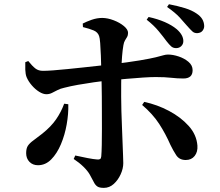

<svg xmlns="http://www.w3.org/2000/svg" viewBox="-20 -837 1040 908"><path d="M767.6 -642.1Q753 -662.1 730.4 -689.5Q707.8 -717 673.6 -743.8L682.8 -756.7Q725.6 -747.3 759.4 -732.6Q793.2 -717.8 815.8 -698.9Q847 -671.5 847 -642.8Q847 -628.4 837.3 -618.9Q827.7 -609.4 812.8 -609.4Q798.9 -609.4 789.5 -617.7Q780.2 -626 767.6 -642.1ZM865.2 -714.2Q850.9 -731.3 829.8 -754.3Q808.7 -777.2 770.1 -804.1L779 -817Q822.3 -808.5 855 -798.4Q887.7 -788.2 909.4 -773.2Q927.9 -760.9 936.4 -746.6Q944.9 -732.3 945.6 -715.1Q946.4 -703.7 938.7 -692.7Q931 -681.7 914 -680.3Q899.3 -679.5 889.7 -688.5Q880.1 -697.4 865.2 -714.2ZM335.9 -101.6Q367.4 -94.8 394.5 -89.4Q421.6 -84.1 440.6 -82.7Q448.8 -82.2 453.4 -84.9Q457.9 -87.6 458.9 -97.6Q460.6 -117.5 461.3 -151.7Q461.9 -185.9 462 -226.9Q462.2 -267.9 461.8 -308.2Q461.5 -348.6 461.5 -380.6Q461.5 -402.3 460.7 -434.6Q460 -466.9 459.1 -503.6Q458.3 -540.4 457 -574.3Q455.8 -608.2 453.8 -633.2Q451.9 -658.2 448.7 -666.4Q442.6 -684.8 423.1 -693Q403.7 -701.2 372.3 -708.9L371.3 -725.6Q389.1 -734.9 414 -743.6Q439 -752.2 463.7 -752.2Q489.3 -752 517.6 -741.1Q546 -730.3 565.8 -713.9Q585.6 -697.5 585.6 -681.7Q585.6 -670.1 580.8 -661.9Q576 -653.8 571 -645.6Q566 -637.4 563.6 -623.1Q559.7 -601 557.3 -570.9Q555 -540.7 554.1 -506.9Q553.3 -473.1 553.1 -440.1Q553 -407 553 -380Q553 -349.4 554.1 -311.9Q555.2 -274.4 556.8 -236.3Q558.4 -198.2 559.6 -163.5Q560.8 -128.9 561.9 -103.3Q563 -77.7 563 -65.6Q563 -40 550.7 -12.8Q538.4 14.4 518 32.9Q497.5 51.5 471.1 51.5Q449.9 51.5 440.2 44.7Q430.4 38 423.7 24.3Q417 10.5 404.6 -11.2Q394.7 -28.8 374.6 -48.5Q354.5 -68.1 328.5 -85.2ZM99.6 -542.8 113.7 -548.4Q132.3 -525 147.2 -513.3Q162.1 -501.7 184.1 -502Q200.6 -502 231.1 -504.2Q261.5 -506.5 299.1 -510.3Q336.7 -514 375 -518.2Q413.4 -522.3 445.4 -525.9Q477.5 -529.6 497 -531.6Q589 -542.6 640.4 -551.3Q691.8 -560 716.9 -566.2Q742.1 -572.3 752.9 -575.7Q763.8 -579 774.7 -579Q797.6 -579 824.6 -570.1Q851.5 -561.2 871.2 -544.7Q890.9 -528.1 890.9 -505.1Q890.9 -485.2 879.9 -475.5Q868.8 -465.8 847.2 -465.8Q818.7 -465.8 789.5 -469.2Q760.4 -472.6 716.3 -472.6Q691.9 -472.6 655.8 -470.2Q619.8 -467.8 579.1 -464.2Q538.4 -460.7 497.8 -456.7Q462.9 -453.4 424 -447.9Q385.2 -442.4 348.8 -435.9Q312.4 -429.4 283.9 -422Q265.1 -418 251.3 -410.6Q237.5 -403.3 225.4 -397.4Q213.3 -391.4 199.4 -391.4Q183.8 -391.4 165.3 -402.9Q146.8 -414.4 130.7 -433Q114.5 -451.6 105.8 -472.1Q100.3 -486 99.6 -507.4Q98.9 -528.8 99.6 -542.8ZM786 -151.8Q762.9 -204.6 732.8 -251.1Q702.6 -297.6 652.2 -340.6L662.1 -355.2Q723.7 -342 779.5 -312.4Q835.3 -282.7 872.5 -241.3Q909.7 -199.9 913.6 -148.3Q915.7 -118.6 900.5 -99.4Q885.4 -80.3 858.3 -80.3Q828.1 -80.3 813.1 -103.4Q798.1 -126.6 786 -151.8ZM283.5 -346.6 303 -344Q304.3 -299.2 295.4 -248.8Q286.6 -198.5 268 -154.6Q249.5 -110.8 222.3 -83.2Q195.1 -55.6 159.6 -55.6Q135 -55.6 119.3 -71.6Q103.7 -87.7 103.7 -112.7Q103.7 -135.6 112.1 -148Q120.6 -160.5 137.6 -172.7Q154.6 -184.9 179.8 -204.8Q222 -238.6 245.7 -273.3Q269.5 -308 283.5 -346.6Z"/></svg>

Font: Noto Serif SC
Style: Regular
Weight: 200
Designer: Ryoko NISHIZUKA 西塚涼子 (kana & ideographs); Frank Grießhammer (Latin, Greek & Cyrillic); Wenlong ZHANG 张文龙 (bopomofo); San
Foundry: Adobe
Version: Version 2.001;hotconv 1.1.0;makeotfexe 2.6.0